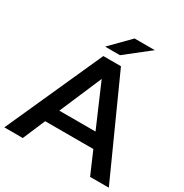

<svg xmlns="http://www.w3.org/2000/svg" viewBox="-205 -1051 1159 1208"><g transform="rotate(30 374.5 -447.0)"><path d="M548 -162H198L129 0H-5L310 -700H438L754 0H618ZM505 -264 373 -570 242 -264ZM425 -894H572L398 -757H290Z"/></g></svg>

Font: APTA Sans SemiBold
Style: Bold
Weight: 600
Version: Version 7.200